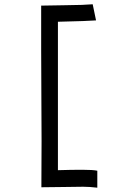

<svg xmlns="http://www.w3.org/2000/svg" viewBox="-20 -744 558 895"><path d="M412.1 -724.1 427.7 -648.9Q395.5 -646 250 -642.6V49.3Q312.5 47.4 357.4 47.4H363.8Q413.1 47.4 433.6 51.8V130.9Q397 126.5 367.2 126.5Q355 126.5 276.4 127.7Q197.8 128.9 172.9 128.9Q172.9 85.4 173.3 21.5Q173.8 -42.5 173.8 -86.4Q173.8 -102.1 172.9 -276.9Q172.9 -322.3 172.4 -402.6Q171.9 -482.9 171.9 -512.2V-717.8Q197.3 -717.8 274.4 -719.5Q351.6 -721.2 361.3 -721.2Q394 -722.7 412.1 -724.1Z"/></svg>

Font: FantasqueSansM Nerd Font
Style: Regular
Weight: 400
Monospace: yes
Designer: Jany Belluz
Version: Version 1.8.0 ; ttfautohint (v1.8.2);Nerd Fonts 3.4.0